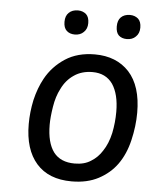

<svg xmlns="http://www.w3.org/2000/svg" viewBox="-51 -717 625 779"><g transform="rotate(5 261.5 -327.5)"><path d="M235.4 -673.8Q211.9 -673.8 198.2 -660.2Q184.6 -647.5 184.6 -623Q184.6 -598.6 197.3 -586.9Q210 -575.2 230.5 -575.2Q252.9 -575.2 266.6 -588.9Q281.2 -602.5 281.2 -626Q281.2 -650.4 268.6 -662.1Q254.9 -673.8 235.4 -673.8ZM447.3 -673.8Q423.8 -673.8 410.2 -660.2Q397.5 -647.5 397.5 -623Q397.5 -598.6 409.2 -586.9Q421.9 -575.2 442.4 -575.2Q464.8 -575.2 478.5 -588.9Q493.2 -602.5 493.2 -626Q493.2 -650.4 480.5 -662.1Q466.8 -673.8 447.3 -673.8ZM319.3 -502Q249 -502 199.2 -469.7Q148.4 -436.5 120.1 -384.8Q98.6 -345.7 86.9 -295.9Q76.2 -246.1 76.2 -197.3Q76.2 -93.8 126 -37.1Q175.8 19.5 269.5 19.5Q333 19.5 378.9 -4.9Q424.8 -29.3 453.1 -68.4Q483.4 -110.4 497.1 -168.9Q510.7 -226.6 510.7 -281.2Q510.7 -389.6 459 -446.3Q407.2 -502 319.3 -502ZM316.4 -429.7Q370.1 -429.7 398.4 -389.6Q425.8 -348.6 425.8 -277.3Q425.8 -233.4 417 -190.4Q407.2 -146.5 386.7 -116.2Q369.1 -87.9 341.8 -71.3Q315.4 -53.7 275.4 -53.7Q217.8 -53.7 189.5 -90.8Q161.1 -128.9 161.1 -202.1Q161.1 -232.4 168 -275.4Q174.8 -318.4 191.4 -349.6Q209 -386.7 241.2 -408.2Q272.5 -429.7 316.4 -429.7Z"/></g></svg>

Font: cl
Style: Italic
Weight: 400
Designer: Mitja Miklavcic
Version: Version 7.504; 2011; Build 1022